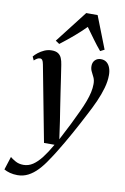

<svg xmlns="http://www.w3.org/2000/svg" viewBox="-155 -860 760 1170"><g transform="rotate(10 225.0 -275.0)"><path d="M75 -443Q71.5 -462.5 66 -469.8Q60.5 -477 52 -477Q42.5 -477 34 -472Q25.5 -467 15.5 -458L5 -480.5Q14 -492 30.5 -505.2Q47 -518.5 68.5 -528Q90 -537.5 114 -537.5Q138.5 -537.5 153 -528.2Q167.5 -519 174.8 -502Q182 -485 185.5 -461Q191.5 -422.5 197.8 -380Q204 -337.5 210.5 -293.5Q217 -249.5 223.8 -206Q230.5 -162.5 237 -121.5L252.5 -12L306 -116Q329.5 -164 347.2 -202Q365 -240 376.5 -271Q388 -302 393.8 -328.5Q399.5 -355 399.5 -379.5Q399.5 -403.5 391.5 -420.2Q383.5 -437 375.8 -452Q368 -467 368 -486Q368 -509 382 -523Q396 -537 418 -537Q439.5 -537 453.8 -525.5Q468 -514 475.2 -494.2Q482.5 -474.5 482.5 -449.5Q482.5 -411 470.5 -368.8Q458.5 -326.5 438.8 -282.2Q419 -238 394.5 -192Q378.5 -161 361 -128.2Q343.5 -95.5 325.2 -62.5Q307 -29.5 288.5 2Q270 33.5 251.8 63.2Q233.5 93 215.5 119Q190 158.5 162.5 187.2Q135 216 104.5 231.8Q74 247.5 39 247.5Q14 247.5 -7.8 241.8Q-29.5 236 -45 227L-19 145.5Q-8 155 13.5 167.2Q35 179.5 64 179.5Q95 179.5 122 161.5Q149 143.5 175.5 109Q202 74.5 229.5 26H164.5ZM151 -584 127 -600 280.5 -798H351L429.5 -597.5L404 -584.5Q379 -614 355 -647Q331 -680 304.5 -716.5Q271.5 -683 233.5 -650.5Q195.5 -618 151 -584Z"/></g></svg>

Font: Merriweather 96pt Medium
Style: Italic
Weight: 500
Italic angle: -7.8°
Version: Version 2.101